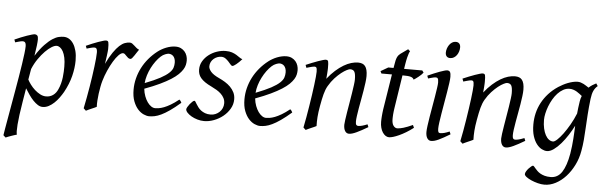

<svg xmlns="http://www.w3.org/2000/svg" viewBox="-56 -842 4031 1277"><g transform="rotate(5 1959.5 -203.5)"><path d="M297.9 -393.1Q284.7 -393.1 264.6 -380.9Q244.6 -368.7 222.7 -346.4Q200.7 -324.2 179.2 -293.2Q157.7 -262.2 142.1 -224.6L129.9 -153.3Q137.2 -138.7 150.4 -120.8Q163.6 -103 180.7 -87.6Q197.8 -72.3 217.3 -62Q236.8 -51.8 256.8 -51.8Q283.2 -51.8 303.5 -66.2Q323.7 -80.6 335 -106.9Q343.8 -126 349.1 -146.7Q354.5 -167.5 356.9 -187.7Q359.4 -208 360.1 -226.6Q360.8 -245.1 360.8 -259.8Q360.8 -293.9 355.5 -319.1Q350.1 -344.2 341.1 -360.6Q332 -377 320.8 -385Q309.6 -393.1 297.9 -393.1ZM169.9 -424.8Q169.9 -410.2 166.7 -383.8Q163.6 -357.4 156.7 -314.5Q188 -362.8 215.3 -391.1Q242.7 -419.4 265.4 -434.1Q288.1 -448.7 306.6 -452.9Q325.2 -457 339.8 -457Q358.9 -457 375.5 -447.3Q392.1 -437.5 404.8 -418.2Q417.5 -398.9 424.8 -370.8Q432.1 -342.8 432.1 -306.2Q432.1 -257.3 418.5 -202.6Q404.8 -147.9 374 -91.8Q362.8 -72.3 348.4 -52.5Q334 -32.7 316.9 -16.6Q299.8 -0.5 280.5 9.8Q261.2 20 240.2 20Q223.6 20 207.8 10Q191.9 0 176.5 -16.1Q161.1 -32.2 147 -52.7Q132.8 -73.2 120.1 -93.8L105 -2.9Q88.4 97.7 84.5 151.1Q80.6 204.6 85.9 218.3Q78.6 220.2 68.8 223.4Q59.1 226.6 48.6 230.2Q38.1 233.9 28.6 237.5Q19 241.2 12.7 244.1L-2.9 230Q-1 215.8 4.2 186Q9.3 156.2 16.4 116.2Q23.4 76.2 31.7 28.8Q40 -18.6 48.6 -67.4Q57.1 -116.2 65.2 -164.1Q73.2 -211.9 79.3 -252.7Q85.4 -293.5 89.1 -324.5Q92.8 -355.5 92.8 -371.1Q92.8 -382.3 90.8 -388.9Q88.9 -395.5 85.4 -398.7Q82 -401.9 78.1 -402.8Q74.2 -403.8 69.8 -403.8Q65.4 -403.8 57.4 -402.1Q49.3 -400.4 41 -397.9Q31.7 -395.5 21 -392.1L14.2 -410.2Q34.7 -419.4 55.7 -428Q76.7 -436.5 95 -442.9Q113.3 -449.2 127.2 -453.1Q141.1 -457 147 -457Q156.7 -457 163.3 -450.4Q169.9 -443.8 169.9 -424.8Z M846.2 -415Q840.3 -407.2 833.3 -396Q826.2 -384.8 819.1 -374.3Q812 -363.8 805.7 -356.4Q799.3 -349.1 794.4 -349.1Q785.2 -349.1 778.6 -354.5Q772 -359.9 766.4 -366Q760.7 -372.1 755.1 -377.4Q749.5 -382.8 742.2 -382.8Q729.5 -382.8 712.6 -365.5Q695.8 -348.1 679 -320.1Q662.1 -292 646.7 -257.1Q631.3 -222.2 621.1 -187Q615.7 -168.5 611.6 -146.2Q607.4 -124 604.2 -100.6Q601.1 -77.1 599.6 -54.4Q598.1 -31.7 599.1 -12.2Q592.8 -8.8 583.3 -4.6Q573.7 -0.5 563.7 3.9Q553.7 8.3 544.4 12.5Q535.2 16.6 529.3 20L513.2 4.9Q520.5 -29.8 527.3 -66.9Q534.2 -104 540.3 -140.9Q546.4 -177.7 551.5 -212.9Q556.6 -248 560.3 -278.3Q564 -308.6 566.2 -332.5Q568.4 -356.4 568.4 -371.1Q568.4 -382.3 566.7 -388.9Q564.9 -395.5 562.3 -398.7Q559.6 -401.9 555.9 -402.8Q552.2 -403.8 548.3 -403.8Q543.5 -403.8 535.2 -402.1Q526.9 -400.4 518.6 -397.9Q508.8 -395.5 498 -392.1L491.2 -410.2Q511.7 -419.4 532.5 -428Q553.2 -436.5 571.3 -442.9Q589.4 -449.2 602.8 -453.1Q616.2 -457 622.1 -457Q628.9 -457 632.8 -454.6Q636.7 -452.1 638.4 -446Q640.1 -439.9 640.6 -429Q641.1 -418 641.1 -400.9Q641.1 -395.5 639.6 -382.8Q638.2 -370.1 636.2 -355.2Q634.3 -340.3 632.1 -325.7Q629.9 -311 628.4 -301.8Q651.9 -350.1 672.9 -380.4Q693.8 -410.6 712.6 -427.7Q731.4 -444.8 748.5 -450.9Q765.6 -457 781.2 -457Q790 -457 797.1 -452.1Q804.2 -447.3 811.5 -440.4Q818.8 -433.6 827.1 -426.5Q835.4 -419.4 846.2 -415Z M993.2 -381.8Q977.1 -367.2 961.7 -346.2Q946.3 -325.2 933.8 -300.8Q921.4 -276.4 913.1 -249.8Q904.8 -223.1 902.8 -197.3Q966.8 -222.2 1004.2 -242.4Q1041.5 -262.7 1060.5 -280.8Q1079.6 -298.8 1085 -315.4Q1090.3 -332 1090.3 -349.1Q1090.3 -364.3 1086.4 -375.2Q1082.5 -386.2 1076.2 -392.8Q1069.8 -399.4 1061.8 -402.6Q1053.7 -405.8 1045.4 -405.8Q1037.6 -405.8 1022.5 -400.1Q1007.3 -394.5 993.2 -381.8ZM1168.5 -371.1Q1168.5 -357.4 1165.3 -342.3Q1162.1 -327.1 1152.1 -311Q1142.1 -294.9 1124.3 -277.3Q1106.4 -259.8 1076.9 -241Q1047.4 -222.2 1004.9 -201.9Q962.4 -181.6 903.3 -159.7Q906.2 -132.3 914.8 -109.9Q923.3 -87.4 934.8 -71.3Q946.3 -55.2 959.7 -46.1Q973.1 -37.1 986.3 -37.1Q996.6 -37.1 1011.2 -39.3Q1025.9 -41.5 1045.2 -48.8Q1064.5 -56.2 1088.6 -70.3Q1112.8 -84.5 1142.1 -107.9Q1147.5 -105 1151.6 -98.4Q1155.8 -91.8 1157.2 -87.9Q1117.2 -53.2 1086.4 -32Q1055.7 -10.7 1031.5 0.7Q1007.3 12.2 988 16.1Q968.8 20 951.2 20Q935.1 20 914.6 11Q894 2 876 -17.8Q857.9 -37.6 845.5 -69.6Q833 -101.6 833 -147.9Q833 -186 842.3 -222.9Q851.6 -259.8 868.9 -293.7Q886.2 -327.6 911.6 -357.9Q937 -388.2 969.2 -413.1Q980.5 -421.9 994.6 -429.9Q1008.8 -438 1024.2 -444.1Q1039.6 -450.2 1055.4 -453.6Q1071.3 -457 1086.4 -457Q1107.4 -457 1122.8 -449.5Q1138.2 -441.9 1148.4 -429.7Q1158.7 -417.5 1163.6 -402.1Q1168.5 -386.7 1168.5 -371.1Z M1536.1 -412.1Q1526.4 -400.9 1516.8 -391.8Q1507.3 -382.8 1499 -376Q1490.7 -369.1 1484.1 -365.5Q1477.5 -361.8 1474.1 -361.8Q1467.8 -361.8 1460.7 -370.4Q1453.6 -378.9 1444.6 -388.9Q1435.5 -398.9 1423.6 -407.5Q1411.6 -416 1395.5 -416Q1381.8 -416 1368.7 -410.9Q1355.5 -405.8 1345 -396.7Q1334.5 -387.7 1327.9 -374.8Q1321.3 -361.8 1321.3 -346.2Q1321.3 -329.1 1337.6 -310.1Q1354 -291 1393.6 -272.9Q1413.6 -263.7 1433.6 -251.5Q1453.6 -239.3 1469.5 -223.4Q1485.4 -207.5 1495.4 -187.3Q1505.4 -167 1505.4 -141.1Q1505.4 -107.4 1488 -77.9Q1470.7 -48.3 1443.6 -26.6Q1416.5 -4.9 1383.3 7.6Q1350.1 20 1318.4 20Q1295.4 20 1272.9 13.4Q1250.5 6.8 1232.9 -3.4Q1215.3 -13.7 1204.3 -25.6Q1193.4 -37.6 1193.4 -47.9Q1193.4 -53.2 1199.2 -63.5Q1205.1 -73.7 1213.1 -83.7Q1221.2 -93.8 1229.5 -101.3Q1237.8 -108.9 1243.2 -108.9Q1246.6 -108.9 1250.2 -102.8Q1253.9 -96.7 1259.5 -87.6Q1265.1 -78.6 1272.9 -67.9Q1280.8 -57.1 1292.5 -48.1Q1304.2 -39.1 1320.1 -33Q1335.9 -26.9 1357.4 -26.9Q1374.5 -26.9 1389.9 -33.4Q1405.3 -40 1416.7 -51Q1428.2 -62 1434.8 -76.9Q1441.4 -91.8 1441.4 -108.9Q1441.4 -127.9 1433.6 -143.3Q1425.8 -158.7 1412.8 -171.1Q1399.9 -183.6 1382.8 -193.8Q1365.7 -204.1 1347.2 -212.9Q1321.3 -225.1 1303.7 -237.3Q1286.1 -249.5 1275.4 -262.2Q1264.6 -274.9 1260 -289.1Q1255.4 -303.2 1255.4 -318.8Q1255.4 -349.6 1270.5 -375Q1285.6 -400.4 1309.6 -418.7Q1333.5 -437 1363 -447Q1392.6 -457 1421.4 -457Q1446.3 -457 1463.4 -451.2Q1480.5 -445.3 1493.4 -437.5Q1506.3 -429.7 1516.1 -422.4Q1525.9 -415 1536.1 -412.1Z M1733.4 -381.8Q1717.3 -367.2 1701.9 -346.2Q1686.5 -325.2 1674.1 -300.8Q1661.6 -276.4 1653.3 -249.8Q1645 -223.1 1643.1 -197.3Q1707 -222.2 1744.4 -242.4Q1781.7 -262.7 1800.8 -280.8Q1819.8 -298.8 1825.2 -315.4Q1830.6 -332 1830.6 -349.1Q1830.6 -364.3 1826.7 -375.2Q1822.8 -386.2 1816.4 -392.8Q1810.1 -399.4 1802 -402.6Q1793.9 -405.8 1785.6 -405.8Q1777.8 -405.8 1762.7 -400.1Q1747.6 -394.5 1733.4 -381.8ZM1908.7 -371.1Q1908.7 -357.4 1905.5 -342.3Q1902.3 -327.1 1892.3 -311Q1882.3 -294.9 1864.5 -277.3Q1846.7 -259.8 1817.1 -241Q1787.6 -222.2 1745.1 -201.9Q1702.6 -181.6 1643.6 -159.7Q1646.5 -132.3 1655 -109.9Q1663.6 -87.4 1675 -71.3Q1686.5 -55.2 1700 -46.1Q1713.4 -37.1 1726.6 -37.1Q1736.8 -37.1 1751.5 -39.3Q1766.1 -41.5 1785.4 -48.8Q1804.7 -56.2 1828.9 -70.3Q1853 -84.5 1882.3 -107.9Q1887.7 -105 1891.8 -98.4Q1896 -91.8 1897.5 -87.9Q1857.4 -53.2 1826.7 -32Q1795.9 -10.7 1771.7 0.7Q1747.6 12.2 1728.3 16.1Q1709 20 1691.4 20Q1675.3 20 1654.8 11Q1634.3 2 1616.2 -17.8Q1598.1 -37.6 1585.7 -69.6Q1573.2 -101.6 1573.2 -147.9Q1573.2 -186 1582.5 -222.9Q1591.8 -259.8 1609.1 -293.7Q1626.5 -327.6 1651.9 -357.9Q1677.2 -388.2 1709.5 -413.1Q1720.7 -421.9 1734.9 -429.9Q1749 -438 1764.4 -444.1Q1779.8 -450.2 1795.7 -453.6Q1811.5 -457 1826.7 -457Q1847.7 -457 1863 -449.5Q1878.4 -441.9 1888.7 -429.7Q1898.9 -417.5 1903.8 -402.1Q1908.7 -386.7 1908.7 -371.1Z M2410.6 -35.2Q2366.2 -8.8 2335.2 5.6Q2304.2 20 2285.6 20Q2268.6 20 2259 4.6Q2249.5 -10.7 2249.5 -37.1Q2249.5 -45.9 2252.7 -68.6Q2255.9 -91.3 2260.7 -121.6Q2265.6 -151.9 2271.5 -186Q2277.3 -220.2 2282.2 -251Q2287.1 -281.7 2290.3 -306.2Q2293.5 -330.6 2293.5 -341.8Q2293.5 -378.9 2285.6 -393.6Q2277.8 -408.2 2256.3 -408.2Q2250 -408.2 2234.1 -400.4Q2218.3 -392.6 2198.2 -377Q2178.2 -361.3 2156.5 -337.9Q2134.8 -314.5 2116.7 -283.2Q2103 -259.8 2094.5 -227.1Q2085.9 -194.3 2077.6 -147Q2069.8 -103.5 2067.6 -72.3Q2065.4 -41 2066.4 -12.2Q2060.1 -8.8 2050.5 -4.6Q2041 -0.5 2031 3.9Q2021 8.3 2011.7 12.5Q2002.4 16.6 1996.6 20L1980.5 4.9Q1987.3 -27.3 1993.9 -64.9Q2000.5 -102.5 2006.6 -140.4Q2012.7 -178.2 2018.1 -215.1Q2023.4 -252 2027.3 -283Q2031.2 -314 2033.4 -337.4Q2035.6 -360.8 2035.6 -372.1Q2035.6 -383.3 2034.4 -389.9Q2033.2 -396.5 2031 -399.7Q2028.8 -402.8 2025.4 -403.8Q2022 -404.8 2017.6 -404.8Q2013.2 -404.8 2004.6 -402.8Q1996.1 -400.9 1987.3 -398.4Q1977.1 -395.5 1965.3 -392.1L1958.5 -411.1Q1979 -419.9 1999.8 -428.2Q2020.5 -436.5 2038.6 -442.9Q2056.6 -449.2 2070.1 -453.1Q2083.5 -457 2089.4 -457Q2096.2 -457 2100.1 -454.8Q2104 -452.6 2105.7 -446.8Q2107.4 -440.9 2107.9 -430.2Q2108.4 -419.4 2108.4 -401.9Q2108.4 -396.5 2107.9 -387.2Q2107.4 -377.9 2106.7 -367.4Q2106 -356.9 2105 -346.9Q2104 -336.9 2103.5 -331.1Q2129.9 -364.3 2156.7 -388.2Q2183.6 -412.1 2209.5 -427.5Q2235.4 -442.9 2259.5 -450Q2283.7 -457 2305.7 -457Q2320.8 -457 2332.8 -452.6Q2344.7 -448.2 2352.5 -438.2Q2360.4 -428.2 2364.5 -411.9Q2368.7 -395.5 2368.7 -372.1Q2368.7 -355 2365.5 -329.6Q2362.3 -304.2 2357.4 -274.7Q2352.5 -245.1 2346.7 -213.9Q2340.8 -182.6 2335.9 -154.3Q2331.1 -126 2327.9 -102.8Q2324.7 -79.6 2324.7 -65.9Q2324.7 -49.3 2329.1 -43.2Q2333.5 -37.1 2342.3 -37.1Q2353.5 -37.1 2368.2 -41Q2382.8 -44.9 2403.3 -53.2Z M2712.9 -57.1Q2689 -38.6 2665 -24.2Q2641.1 -9.8 2619.6 0Q2598.1 9.8 2580.8 14.9Q2563.5 20 2552.7 20Q2540.5 20 2529.5 12.7Q2518.6 5.4 2510 -7.6Q2501.5 -20.5 2496.6 -38.6Q2491.7 -56.6 2491.7 -78.1Q2491.7 -87.4 2492.2 -96.7Q2492.7 -106 2493.4 -116Q2494.1 -126 2495.4 -137.2Q2496.6 -148.4 2498.5 -162.1L2536.1 -397.9H2465.8L2458.5 -413.1L2507.8 -441.9H2543L2545.9 -459Q2548.8 -479 2552 -492.2Q2555.2 -505.4 2559.3 -514.2Q2563.5 -522.9 2568.4 -528.6Q2573.2 -534.2 2579.6 -539.1L2628.9 -574.2L2642.6 -562Q2639.2 -557.6 2635.3 -546.4Q2631.8 -536.6 2627.2 -518.6Q2622.6 -500.5 2617.7 -470.2L2613.3 -441.9H2734.9L2744.6 -428.2Q2739.7 -421.4 2731.2 -413.3Q2722.7 -405.3 2713.4 -397.9Q2704.1 -390.6 2695.6 -384.5Q2687 -378.4 2682.6 -376Q2679.7 -382.8 2674.6 -387Q2669.4 -391.1 2660.6 -393.6Q2651.9 -396 2638.9 -397Q2626 -397.9 2607.9 -397.9H2606.4L2571.8 -173.8Q2570.3 -164.6 2569.1 -154.1Q2567.9 -143.6 2567.1 -134Q2566.4 -124.5 2566.2 -116.2Q2565.9 -107.9 2565.9 -103Q2565.9 -72.8 2576.9 -58.3Q2587.9 -43.9 2601.6 -43.9Q2618.7 -43.9 2643.3 -51.3Q2668 -58.6 2704.6 -75.2Z M2959 -35.2Q2936 -21.5 2917.7 -11.2Q2899.4 -1 2884.3 6.1Q2869.1 13.2 2856.9 16.6Q2844.7 20 2834 20Q2817.4 20 2807.6 4.6Q2797.9 -10.7 2797.9 -37.1Q2797.9 -51.8 2801.5 -78.9Q2805.2 -106 2810.5 -138.9Q2815.9 -171.9 2822.3 -207.8Q2828.6 -243.7 2834 -276.1Q2839.4 -308.6 2843 -333.7Q2846.7 -358.9 2846.7 -371.1Q2846.7 -382.3 2845.2 -388.9Q2843.8 -395.5 2841.3 -398.7Q2838.9 -401.9 2835 -402.8Q2831.1 -403.8 2826.7 -403.8Q2822.8 -403.8 2814.7 -402.1Q2806.6 -400.4 2798.3 -397.9Q2789.1 -395.5 2777.8 -392.1L2771 -410.2Q2791.5 -419.4 2811.8 -428Q2832 -436.5 2849.6 -442.9Q2867.2 -449.2 2880.4 -453.1Q2893.6 -457 2899.9 -457Q2913.6 -457 2919.2 -447.8Q2924.8 -438.5 2924.8 -416Q2924.8 -401.9 2921.1 -374.3Q2917.5 -346.7 2911.6 -312.5Q2905.8 -278.3 2899.4 -241Q2893.1 -203.6 2887.2 -169.4Q2881.3 -135.3 2877.7 -107.7Q2874 -80.1 2874 -65.9Q2874 -50.8 2877.2 -43.9Q2880.4 -37.1 2888.7 -37.1Q2903.8 -37.1 2917.7 -41Q2931.6 -44.9 2951.7 -53.2ZM2972.2 -616.2Q2972.2 -602.5 2968 -589.1Q2963.9 -575.7 2956.1 -564.7Q2948.2 -553.7 2937 -546.9Q2925.8 -540 2912.1 -540Q2897 -540 2888.7 -548.8Q2880.4 -557.6 2880.4 -574.2Q2880.4 -587.4 2884.8 -600.8Q2889.2 -614.3 2897 -625.5Q2904.8 -636.7 2915.8 -643.8Q2926.8 -650.9 2940.4 -650.9Q2955.6 -650.9 2963.9 -641.8Q2972.2 -632.8 2972.2 -616.2Z M3458 -35.2Q3413.6 -8.8 3382.6 5.6Q3351.6 20 3333 20Q3315.9 20 3306.4 4.6Q3296.9 -10.7 3296.9 -37.1Q3296.9 -45.9 3300 -68.6Q3303.2 -91.3 3308.1 -121.6Q3313 -151.9 3318.8 -186Q3324.7 -220.2 3329.6 -251Q3334.5 -281.7 3337.6 -306.2Q3340.8 -330.6 3340.8 -341.8Q3340.8 -378.9 3333 -393.6Q3325.2 -408.2 3303.7 -408.2Q3297.4 -408.2 3281.5 -400.4Q3265.6 -392.6 3245.6 -377Q3225.6 -361.3 3203.9 -337.9Q3182.1 -314.5 3164.1 -283.2Q3150.4 -259.8 3141.8 -227.1Q3133.3 -194.3 3125 -147Q3117.2 -103.5 3115 -72.3Q3112.8 -41 3113.8 -12.2Q3107.4 -8.8 3097.9 -4.6Q3088.4 -0.5 3078.4 3.9Q3068.4 8.3 3059.1 12.5Q3049.8 16.6 3043.9 20L3027.8 4.9Q3034.7 -27.3 3041.3 -64.9Q3047.9 -102.5 3054 -140.4Q3060.1 -178.2 3065.4 -215.1Q3070.8 -252 3074.7 -283Q3078.6 -314 3080.8 -337.4Q3083 -360.8 3083 -372.1Q3083 -383.3 3081.8 -389.9Q3080.6 -396.5 3078.4 -399.7Q3076.2 -402.8 3072.8 -403.8Q3069.3 -404.8 3064.9 -404.8Q3060.5 -404.8 3052 -402.8Q3043.5 -400.9 3034.7 -398.4Q3024.4 -395.5 3012.7 -392.1L3005.9 -411.1Q3026.4 -419.9 3047.1 -428.2Q3067.9 -436.5 3085.9 -442.9Q3104 -449.2 3117.4 -453.1Q3130.9 -457 3136.7 -457Q3143.6 -457 3147.5 -454.8Q3151.4 -452.6 3153.1 -446.8Q3154.8 -440.9 3155.3 -430.2Q3155.8 -419.4 3155.8 -401.9Q3155.8 -396.5 3155.3 -387.2Q3154.8 -377.9 3154.1 -367.4Q3153.3 -356.9 3152.3 -346.9Q3151.4 -336.9 3150.9 -331.1Q3177.2 -364.3 3204.1 -388.2Q3231 -412.1 3256.8 -427.5Q3282.7 -442.9 3306.9 -450Q3331.1 -457 3353 -457Q3368.2 -457 3380.1 -452.6Q3392.1 -448.2 3399.9 -438.2Q3407.7 -428.2 3411.9 -411.9Q3416 -395.5 3416 -372.1Q3416 -355 3412.8 -329.6Q3409.7 -304.2 3404.8 -274.7Q3399.9 -245.1 3394 -213.9Q3388.2 -182.6 3383.3 -154.3Q3378.4 -126 3375.2 -102.8Q3372.1 -79.6 3372.1 -65.9Q3372.1 -49.3 3376.5 -43.2Q3380.9 -37.1 3389.6 -37.1Q3400.9 -37.1 3415.5 -41Q3430.2 -44.9 3450.7 -53.2Z M3642.1 -46.9Q3652.3 -46.9 3669.9 -63.2Q3687.5 -79.6 3707.8 -106.9Q3728 -134.3 3748.8 -170.4Q3769.5 -206.5 3785.6 -246.1Q3787.6 -264.6 3789.8 -284.9Q3792 -305.2 3795.9 -328.1Q3797.4 -338.4 3800 -347.7Q3802.7 -356.9 3806.2 -365.2Q3798.8 -371.1 3790 -377.9Q3781.2 -384.8 3770.8 -391.1Q3760.3 -397.5 3748 -401.6Q3735.8 -405.8 3722.2 -405.8Q3699.7 -405.8 3679.7 -394.8Q3659.7 -383.8 3642.8 -365.7Q3626 -347.7 3612.5 -324.5Q3599.1 -301.3 3589.6 -276.6Q3580.1 -252 3575 -228Q3569.8 -204.1 3569.8 -185.1Q3569.8 -153.3 3575.7 -127.9Q3581.5 -102.5 3591.3 -84.5Q3601.1 -66.4 3614.3 -56.6Q3627.4 -46.9 3642.1 -46.9ZM3906.2 -439.9Q3889.6 -426.3 3880.1 -406.2Q3870.6 -386.2 3866.2 -351.1Q3859.4 -293 3856.2 -245.1Q3853 -197.3 3850.8 -155.5Q3848.6 -113.8 3845.5 -75.9Q3842.3 -38.1 3835.4 -0.5Q3826.7 50.3 3804.4 94.7Q3782.2 139.2 3751.7 172.4Q3721.2 205.6 3684.3 224.9Q3647.5 244.1 3609.4 244.1Q3588.9 244.1 3565.2 238Q3541.5 231.9 3521.5 223.1Q3501.5 214.4 3488 204.1Q3474.6 193.8 3474.6 185.1Q3474.6 176.8 3481 166.3Q3487.3 155.8 3495.6 146.7Q3503.9 137.7 3512 131.3Q3520 125 3523.4 125Q3527.3 125 3531.5 129.9Q3535.6 134.8 3541.7 141.8Q3547.9 148.9 3556.4 157.5Q3564.9 166 3577.1 173.1Q3589.4 180.2 3606.4 185.1Q3623.5 189.9 3646.5 189.9Q3693.8 189.9 3721.7 147.5Q3749.5 105 3763.7 23.4Q3768.1 -3.9 3770.8 -28.1Q3773.4 -52.2 3775.1 -75Q3776.9 -97.7 3777.8 -119.4Q3778.8 -141.1 3779.8 -164.1Q3764.2 -133.3 3743.4 -100.8Q3722.7 -68.4 3699.5 -41.5Q3676.3 -14.6 3652.3 2.7Q3628.4 20 3606.9 20Q3590.8 20 3572.5 10.7Q3554.2 1.5 3538.3 -18.8Q3522.5 -39.1 3512.2 -71Q3502 -103 3502 -148.9Q3502 -187.5 3510.7 -224.4Q3519.5 -261.2 3537.4 -294.7Q3555.2 -328.1 3582 -357.7Q3608.9 -387.2 3645 -411.1Q3658.7 -419.9 3674.3 -428.2Q3689.9 -436.5 3706.5 -442.9Q3723.1 -449.2 3739.5 -453.1Q3755.9 -457 3771 -457Q3781.7 -457 3792 -453.9Q3802.2 -450.7 3811.8 -445.8Q3821.3 -440.9 3829.8 -435.1Q3838.4 -429.2 3846.2 -424.3Q3857.4 -435.1 3869.9 -442.9Q3882.3 -450.7 3895 -457Z"/></g></svg>

Font: Gentium Plus CyrE
Style: Italic
Weight: 400
Italic angle: -8°
Designer: J. Victor Gaultney, Annie Olsen, Iska Routamaa, Becca Hirsbrunner
Foundry: SIL International
Version: Version 5.000